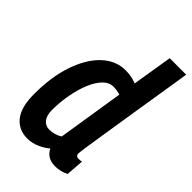

<svg xmlns="http://www.w3.org/2000/svg" viewBox="-226 -822 914 914"><g transform="rotate(45 231.5 -365.0)"><path d="M330 10Q276 10 254 -34Q233 -16 203.5 -3Q174 10 142 10Q84 10 50 -32.5Q16 -75 16 -163Q16 -280 46 -367Q76 -454 127.5 -502.5Q179 -551 244 -551Q266 -551 284.5 -547.5Q303 -544 319 -537L352 -740H463Q454 -682 443 -614Q432 -546 421 -477Q410 -408 400 -344.5Q390 -281 382 -230.5Q374 -180 369.5 -149Q365 -118 365 -114Q365 -94 384 -94Q395 -94 405 -97L398 -7Q384 1 365.5 5.5Q347 10 330 10ZM187 -94Q222 -94 252 -113L305 -448Q294 -451 283 -453Q272 -455 259 -455Q230 -455 206.5 -431Q183 -407 166 -366Q149 -325 139.5 -273.5Q130 -222 130 -168Q130 -133 145.5 -113.5Q161 -94 187 -94Z"/></g></svg>

Font: Georama SemiCondensed SemiBold
Style: Italic
Weight: 600
Width: 4
Italic angle: -9°
Designer: Jean-Baptiste Levee
Foundry: Production Type
Version: Version 1.000